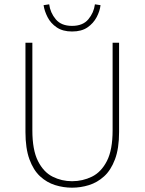

<svg xmlns="http://www.w3.org/2000/svg" viewBox="-20 -858 670 890"><path d="M314 12Q274 12 235.5 0Q197 -12 166 -40.5Q135 -69 116.5 -119.5Q98 -170 98 -246V-660H130V-254Q130 -163 156 -111.5Q182 -60 224 -39Q266 -18 314 -18Q363 -18 406 -39Q449 -60 475.5 -111.5Q502 -163 502 -254V-660H532V-246Q532 -170 513 -119.5Q494 -69 462.5 -40.5Q431 -12 392.5 0Q354 12 314 12ZM314 -712Q271 -712 243 -731Q215 -750 200.5 -778.5Q186 -807 182 -834L208 -838Q213 -799 238.5 -768.5Q264 -738 314 -738Q364 -738 389.5 -768.5Q415 -799 420 -838L446 -834Q443 -807 428 -778.5Q413 -750 385.5 -731Q358 -712 314 -712Z"/></svg>

Font: Source Sans 3 VF
Style: Regular
Weight: 200
Designer: Paul D. Hunt
Foundry: Adobe
Version: Version 3.046;hotconv 1.0.118;makeotfexe 2.5.65603